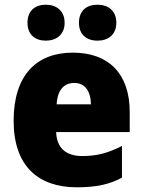

<svg xmlns="http://www.w3.org/2000/svg" viewBox="-20 -880 608 817"><path d="M97 -783C97 -732 130 -707 175 -707C220 -707 255 -733 255 -783C255 -834 220 -860 175 -860C130 -860 97 -835 97 -783ZM316 -783C316 -733 348 -707 395 -707C441 -707 475 -733 475 -783C475 -834 441 -860 395 -860C349 -860 316 -835 316 -783ZM290 -656C135 -656 38 -560 38 -366C38 -174 142 -83 307 -83C391 -83 447 -96 499 -124V-259C441 -229 392 -216 330 -216C257 -216 221 -254 219 -318H532V-403C532 -569 440 -656 290 -656ZM296 -527C341 -527 366 -493 367 -436H221C225 -501 255 -527 296 -527Z"/></svg>

Font: Noto Sans Kannada UI SemiCondensed Black
Style: Regular
Weight: 900
Width: 4
Designer: Jelle Bosma - Monotype Design Team
Foundry: Monotype Imaging Inc.
Version: Version 2.005